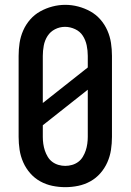

<svg xmlns="http://www.w3.org/2000/svg" viewBox="-20 -766 540 794"><path d="M250 8Q223 8 196.5 2.5Q170 -3 146.5 -16Q123 -29 105 -49.5Q87 -70 76 -95Q65 -120 61 -146.5Q57 -173 57 -200V-535Q57 -562 61 -588.5Q65 -615 76 -640Q87 -665 105 -685.5Q123 -706 146.5 -719Q170 -732 196.5 -739Q223 -746 250 -746Q277 -746 303.5 -739Q330 -732 353.5 -719Q377 -706 395 -685.5Q413 -665 424 -640Q435 -615 439 -588.5Q443 -562 443 -535V-200Q443 -173 439 -146.5Q435 -120 424 -95Q413 -70 395 -49.5Q377 -29 353.5 -16Q330 -3 303.5 2.5Q277 8 250 8ZM157 -340 343 -487V-535Q343 -557 338.5 -578.5Q334 -600 322.5 -618Q311 -636 290.5 -645.5Q270 -655 249 -655Q227 -655 207.5 -645Q188 -635 176.5 -617Q165 -599 161 -577.5Q157 -556 157 -535ZM250 -80Q264 -80 278 -84Q292 -88 303.5 -96.5Q315 -105 322.5 -117.5Q330 -130 334.5 -143.5Q339 -157 341 -171.5Q343 -186 343 -200V-395L157 -248V-200Q157 -186 159 -171.5Q161 -157 165.5 -143.5Q170 -130 177.5 -117.5Q185 -105 196.5 -96.5Q208 -88 222 -84Q236 -80 250 -80Z"/></svg>

Font: Iosevka Slab Semibold
Style: Regular
Weight: 600
Monospace: yes
Designer: Belleve Invis
Foundry: Belleve Invis
Version: Version 11.1.1; ttfautohint (v1.8.3)